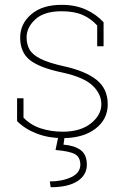

<svg xmlns="http://www.w3.org/2000/svg" viewBox="-20 -558 533 790"><path d="M237.8 10.3Q180.2 10.3 131.6 -8.3Q83 -26.9 50.3 -59.6V-153.8H76.7V-74.2Q105.5 -43.5 147.9 -29.8Q190.4 -16.1 237.8 -16.1Q311 -16.1 354 -50.3Q397 -84.5 397 -129.4Q397 -171.4 361.1 -205.8Q325.2 -240.2 235.8 -259.8Q142.6 -279.3 102.8 -311Q63 -342.8 63 -403.3Q63 -460 108.4 -499Q153.8 -538.1 233.4 -538.1Q290 -538.1 333.3 -518.6Q376.5 -499 406.2 -466.3V-367.7H379.9V-453.1Q354.5 -481.4 319.8 -496.6Q285.2 -511.7 233.4 -511.7Q161.6 -511.7 125.5 -478.5Q89.4 -445.3 89.4 -404.3Q89.4 -376 101.3 -354.5Q113.3 -333 146.5 -316.2Q179.7 -299.3 243.7 -285.2Q332.5 -265.6 377.9 -229Q423.3 -192.4 423.3 -128.9Q423.3 -66.9 372.6 -28.3Q321.8 10.3 237.8 10.3ZM188.5 212.4 185.1 188.5Q235.8 188.5 273.2 170.9Q310.5 153.3 310.5 119.6Q310.5 88.4 288.3 76.2Q266.1 64 208.5 59.1L220.7 0H246.6L241.2 37.1Q285.6 40.5 311.5 59.3Q337.4 78.1 337.4 119.6Q337.4 162.1 298.8 187.3Q260.3 212.4 188.5 212.4Z"/></svg>

Font: Roboto Slab Thin
Style: Regular
Weight: 100
Designer: Google
Version: Version 2.000; ttfautohint (v1.8.1.43-b0c9)